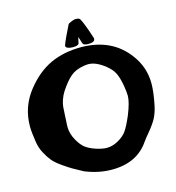

<svg xmlns="http://www.w3.org/2000/svg" viewBox="-128 -1005 1021 1116"><g transform="rotate(-15 382.5 -447.0)"><path d="M417 -792Q411.1 -766.6 410.2 -758.8Q407.2 -743.2 373 -743.2Q356.4 -743.2 343.3 -748Q330.1 -752.9 330.1 -762.7Q330.1 -763.7 331.1 -766.6Q345.7 -805.7 382.8 -878.9Q384.8 -881.8 388.7 -883.8Q416 -897.5 429.7 -897.5Q451.2 -897.5 456.1 -887.7Q469.7 -863.3 488.3 -809.6Q498 -782.2 503.9 -762.7Q503.9 -760.7 503.9 -758.8Q503.9 -738.3 463.9 -738.3Q436.5 -738.3 431.6 -750Q429.7 -752.9 427.7 -760.7Q425.8 -768.6 422.9 -777.3Q419.9 -786.1 417 -792ZM409.2 2.9Q328.1 2.9 247.1 -30.3Q204.1 -53.7 186 -64Q168 -74.2 132.3 -99.1Q96.7 -124 79.6 -144.5Q62.5 -165 44.9 -197.3Q27.3 -229.5 21.5 -266.6Q11.7 -328.1 11.7 -363.3Q11.7 -481.4 85.9 -574.2Q151.4 -656.2 231.9 -693.8Q312.5 -731.4 419.9 -731.4Q603.5 -729.5 700.2 -597.7Q758.8 -519.5 758.8 -421.9Q758.8 -370.1 742.2 -290Q733.4 -250 717.8 -220.2Q702.1 -190.4 671.9 -154.3Q641.6 -118.2 631.8 -103.5Q558.6 2.9 409.2 2.9ZM224.6 -366.2Q224.6 -357.4 223.6 -344.2Q222.7 -331.1 222.2 -321.3Q221.7 -311.5 221.7 -303.7Q221.7 -261.7 246.1 -219.7Q265.6 -185.5 288.1 -168.5Q310.5 -151.4 349.6 -138.7Q386.7 -127 412.1 -127Q445.3 -127 477.5 -144.5Q515.6 -165 534.2 -191.9Q552.7 -218.8 577.1 -275.4Q607.4 -349.6 607.4 -388.7Q607.4 -410.2 600.6 -451.2Q591.8 -500 578.6 -527.3Q565.4 -554.7 534.2 -580.1Q478.5 -625 432.6 -625Q418.9 -625 404.3 -622.1Q355.5 -614.3 325.2 -588.9Q294.9 -563.5 259.8 -510.7Q245.1 -487.3 237.3 -463.9Q229.5 -440.4 228 -423.3Q226.6 -406.2 224.6 -366.2Z"/></g></svg>

Font: Essays1743
Style: Bold
Weight: 700
Designer: Based on the typeface in a 1743 English translation of the essays of Montaigne.  PostScript/TrueType font designed by Jo
Version: Version 002.100